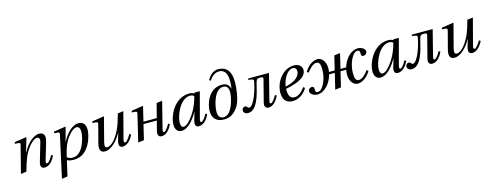

<svg xmlns="http://www.w3.org/2000/svg" viewBox="-28 -1694 7348 2887"><g transform="rotate(-15 3646.5 -250.0)"><path d="M98 12 186 0C215 -102 232 -156 258 -218C295 -304 391 -450 472 -450C507 -450 516 -418 505 -379L419 -86C403 -30 416 12 470 12C545 12 601 -56 635 -132L611 -146C593 -111 549 -40 521 -40C501 -40 502 -63 511 -95L589 -357C612 -436 600 -502 518 -502C422 -502 318 -396 258 -279H255L320 -497L315 -502L132 -474L126 -450L188 -445C212 -443 212 -429 203 -397Z M675 242 764 230 819 -10C840 3 875 12 927 12C1172 12 1239 -292 1239 -368C1239 -455 1202 -502 1128 -502C1051 -502 952 -429 876 -286H873L930 -497L925 -502L744 -474L738 -450L800 -445C824 -443 822 -427 815 -397ZM829 -53C842 -117 870 -219 908 -286C956 -370 1029 -450 1086 -450C1122 -450 1140 -420 1140 -367C1140 -288 1081 -23 917 -23C878 -23 851 -34 829 -53Z M1334 -450 1396 -445C1420 -443 1419 -428 1411 -397L1342 -133C1321 -53 1329 12 1409 12C1505 12 1610 -94 1670 -210H1672L1639 -96C1620 -29 1632 12 1685 12C1757 12 1817 -57 1852 -131L1828 -146C1808 -112 1764 -40 1736 -40C1715 -40 1715 -63 1723 -94L1830 -502L1741 -490C1712 -388 1696 -335 1670 -274C1626 -173 1539 -40 1456 -40C1424 -40 1416 -70 1431 -128L1527 -497L1522 -502L1340 -474Z M1924 12 2016 0 2072 -235H2279L2241 -86C2226 -29 2239 12 2293 12C2365 12 2421 -56 2455 -132L2431 -146C2413 -111 2369 -40 2341 -40C2321 -40 2322 -63 2331 -95L2434 -502L2345 -490L2288 -270H2081L2135 -497L2130 -502L1952 -474L1946 -451L2001 -445C2031 -442 2030 -434 2021 -395Z M2504 -107C2504 -47 2532 12 2600 12C2707 12 2800 -112 2858 -214H2860L2826 -100C2805 -29 2816 12 2870 12C2946 12 3002 -56 3036 -132L3012 -146C2994 -111 2950 -40 2922 -40C2902 -40 2903 -63 2912 -95L3018 -494H2934L2929 -481C2912 -493 2883 -502 2856 -502C2618 -502 2504 -239 2504 -107ZM2603 -110C2603 -220 2701 -467 2858 -467C2882 -467 2904 -459 2919 -445C2901 -371 2865 -272 2812 -192C2756 -107 2695 -40 2647 -40C2614 -40 2603 -71 2603 -110Z M3083 -169C3083 -62 3137 12 3263 12C3369 12 3438 -46 3489 -129C3547 -224 3565 -412 3565 -491C3565 -662 3494 -742 3369 -742C3315 -742 3254 -718 3196 -619L3219 -602C3271 -689 3333 -707 3372 -707C3450 -707 3497 -650 3497 -534C3497 -491 3497 -443 3487 -412L3483 -411C3479 -453 3444 -502 3363 -502C3142 -502 3083 -255 3083 -169ZM3180 -129C3180 -237 3240 -467 3372 -467C3433 -467 3455 -424 3455 -362C3455 -291 3403 -23 3266 -23C3208 -23 3180 -58 3180 -129Z M3566 -43C3566 -14 3595 12 3635 12C3779 12 3833 -214 3875 -392C3885 -434 3896 -455 3931 -455H3966C3982 -455 3997 -450 3991 -424L3904 -86C3889 -29 3902 12 3956 12C4028 12 4084 -56 4118 -132L4094 -146C4076 -111 4032 -40 4004 -40C3984 -40 3986 -63 3994 -95L4094 -490H3770L3765 -470L3823 -460C3837 -457 3852 -450 3846 -425C3846 -425 3820 -294 3781 -203C3757 -147 3714 -62 3674 -62C3648 -62 3648 -96 3614 -96C3585 -96 3566 -71 3566 -43Z M4181 -152C4181 -12 4272 12 4330 12C4403 12 4491 -20 4559 -131L4536 -151C4500 -104 4446 -37 4371 -37C4301 -37 4280 -97 4280 -176C4280 -181 4280 -185 4281 -192C4449 -226 4522 -266 4565 -306C4600 -341 4607 -374 4607 -402C4607 -455 4565 -502 4483 -502C4393 -502 4319 -456 4264 -388C4211 -323 4181 -236 4181 -152ZM4283 -226C4300 -347 4375 -467 4455 -467C4490 -467 4513 -443 4513 -408C4513 -338 4452 -262 4283 -226Z M4604 -64C4604 -26 4655 12 4714 12C4833 12 4929 -107 4962 -235H5050L4991 12L5083 0L5139 -235H5228C5223 -211 5220 -186 5220 -162C5220 -40 5292 12 5341 12C5393 12 5478 -17 5547 -132L5523 -151C5489 -105 5430 -37 5376 -37C5321 -37 5312 -84 5312 -168C5312 -298 5384 -467 5461 -467C5500 -467 5500 -444 5500 -405C5500 -387 5511 -370 5529 -370C5564 -370 5590 -392 5590 -426C5590 -464 5539 -502 5480 -502C5366 -502 5272 -392 5236 -270H5148L5203 -502L5111 -490L5058 -270H4969C4972 -289 4974 -309 4974 -328C4974 -450 4902 -502 4853 -502C4801 -502 4716 -473 4647 -358L4671 -339C4705 -385 4764 -453 4818 -453C4873 -453 4882 -406 4882 -322C4882 -192 4810 -23 4733 -23C4694 -23 4694 -46 4694 -85C4694 -103 4683 -120 4665 -120C4630 -120 4604 -98 4604 -64Z M5602 -107C5602 -47 5630 12 5698 12C5805 12 5898 -112 5956 -214H5958L5924 -100C5903 -29 5914 12 5968 12C6044 12 6100 -56 6134 -132L6110 -146C6092 -111 6048 -40 6020 -40C6000 -40 6001 -63 6010 -95L6116 -494H6032L6027 -481C6010 -493 5981 -502 5954 -502C5716 -502 5602 -239 5602 -107ZM5701 -110C5701 -220 5799 -467 5956 -467C5980 -467 6002 -459 6017 -445C5999 -371 5963 -272 5910 -192C5854 -107 5793 -40 5745 -40C5712 -40 5701 -71 5701 -110Z M6114 -43C6114 -14 6143 12 6183 12C6327 12 6381 -214 6423 -392C6433 -434 6444 -455 6479 -455H6514C6530 -455 6545 -450 6539 -424L6452 -86C6437 -29 6450 12 6504 12C6576 12 6632 -56 6666 -132L6642 -146C6624 -111 6580 -40 6552 -40C6532 -40 6534 -63 6542 -95L6642 -490H6318L6313 -470L6371 -460C6385 -457 6400 -450 6394 -425C6394 -425 6368 -294 6329 -203C6305 -147 6262 -62 6222 -62C6196 -62 6196 -96 6162 -96C6133 -96 6114 -71 6114 -43Z M6775 -450 6837 -445C6861 -443 6860 -428 6852 -397L6783 -133C6762 -53 6770 12 6850 12C6946 12 7051 -94 7111 -210H7113L7080 -96C7061 -29 7073 12 7126 12C7198 12 7258 -57 7293 -131L7269 -146C7249 -112 7205 -40 7177 -40C7156 -40 7156 -63 7164 -94L7271 -502L7182 -490C7153 -388 7137 -335 7111 -274C7067 -173 6980 -40 6897 -40C6865 -40 6857 -70 6872 -128L6968 -497L6963 -502L6781 -474Z"/></g></svg>

Font: Heuristica
Style: Italic
Weight: 400
Italic angle: -13°
Version: Version 1.0.1